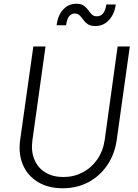

<svg xmlns="http://www.w3.org/2000/svg" viewBox="-20 -993 736 1025"><path d="M315 12Q237 12 182 -21.5Q127 -55 102 -114Q77 -173 88 -249L158 -745H223L153 -244Q145 -186 163.5 -141.5Q182 -97 222 -72.5Q262 -48 318 -48Q374 -48 421 -72.5Q468 -97 499 -141.5Q530 -186 539 -246L608 -745H673L603 -245Q592 -169 552.5 -111Q513 -53 452 -20.5Q391 12 315 12ZM489 -854Q463 -854 448.5 -864Q434 -874 424.5 -887.5Q415 -901 405 -911Q395 -921 379 -921Q362 -921 349.5 -906.5Q337 -892 333 -858H282Q289 -912 317.5 -942.5Q346 -973 388 -973Q414 -973 428 -962.5Q442 -952 451 -939Q460 -926 470 -916Q480 -906 498 -906Q538 -906 548 -969H598Q591 -917 561.5 -885.5Q532 -854 489 -854Z"/></svg>

Font: Plus Jakarta Sans Light
Style: Italic
Weight: 300
Italic angle: -8°
Designer: Gumpita Rahayu
Foundry: Tokotype
Version: Version 2.071; ttfautohint (v1.8.4.7-5d5b);gftools[0.9.29]